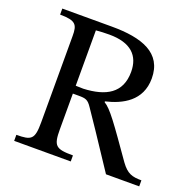

<svg xmlns="http://www.w3.org/2000/svg" viewBox="-118 -776 900 896"><g transform="rotate(20 332.0 -328.5)"><path d="M324 0V-30C238 -30 225 -41 225 -124V-301H253C289 -301 300 -298 320 -268C361 -208 390 -165 499 0H664V-30C618 -30 593 -37 561 -81C451 -238 412 -294 378 -314V-318C459 -337 547 -381 547 -493C547 -620 439 -657 289 -657H43V-627C123 -627 132 -608 132 -553V-124C132 -40 118 -30 43 -30V0ZM225 -340V-615C246 -617 269 -618 291 -618C399 -618 446 -569 446 -489C446 -383 373 -344 263 -339Z"/></g></svg>

Font: STIX Two Text
Style: Regular
Weight: 400
Designer: Ross Mills, John Hudson & Paul Hanslow, Tiro Typeworks Ltd; with prior portions MicroPress Inc., and Coen Hoffman.
Foundry: Tiro Typeworks Ltd
Version: Version 2.13 b171